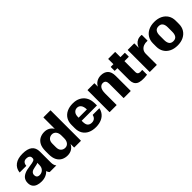

<svg xmlns="http://www.w3.org/2000/svg" viewBox="257 -1967 3227 3227"><g transform="rotate(-45 1870.5 -354.0)"><path d="M412.5 -3Q404.5 -12.5 397.2 -25Q390 -37.5 385 -54Q357 -21 312 -1.8Q267 17.5 209.5 17.5Q156 17.5 114 2.5Q72 -12.5 48 -45.8Q24 -79 24 -132.5Q24 -178 45 -213.8Q66 -249.5 116 -273.5Q166 -297.5 253.5 -307.5Q322.5 -315.5 350.2 -328Q378 -340.5 378 -364V-381.5Q378 -408 356.2 -424Q334.5 -440 297 -440Q256 -440 235.2 -415.8Q214.5 -391.5 213 -356Q213 -351.5 208 -351.5H58Q53 -351.5 53.5 -356Q64 -443.5 130 -493Q196 -542.5 310.5 -542.5Q427 -542.5 485 -497Q543 -451.5 543 -356.5V-104Q543 -68.5 550.5 -43.8Q558 -19 571.5 -3.5Q574.5 0 570 0H420.5Q415.5 0 412.5 -3ZM194 -147.5Q194 -118 210.8 -100.2Q227.5 -82.5 264 -82.5Q310.5 -82.5 344.2 -115.5Q378 -148.5 378 -209V-257.5Q365 -249.5 345 -244.2Q325 -239 299.5 -235Q243 -226 218.5 -204.5Q194 -183 194 -147.5Z M1160 -720V-5Q1160 0 1155 0H1002.5Q997.5 0 997.5 -5V-86Q973 -35.5 928.8 -9Q884.5 17.5 827.5 17.5Q768.5 17.5 720.2 -7.2Q672 -32 643.5 -85.2Q615 -138.5 615 -223.5V-301.5Q615 -386.5 643.5 -439.8Q672 -493 720.2 -517.8Q768.5 -542.5 827.5 -542.5Q880.5 -542.5 922.5 -519.5Q964.5 -496.5 990 -453V-720Q990 -725 995 -725H1155Q1160 -725 1160 -720ZM785 -221Q785 -161 815.5 -131.8Q846 -102.5 890 -102.5Q934 -102.5 962 -136.8Q990 -171 990 -231V-294Q990 -354 962 -388.2Q934 -422.5 890 -422.5Q846 -422.5 815.5 -393.2Q785 -364 785 -304Z M1764.5 -164.5Q1755.5 -123.5 1735 -91.5Q1701.5 -38.5 1641.2 -10.5Q1581 17.5 1501 17.5Q1421 17.5 1361.2 -10.5Q1301.5 -38.5 1268.5 -92.5Q1235.5 -146.5 1235.5 -224V-301.5Q1235.5 -376.5 1268.8 -430.5Q1302 -484.5 1362.5 -513.5Q1423 -542.5 1505 -542.5Q1584 -542.5 1640 -513Q1696 -483.5 1727.8 -434Q1759.5 -384.5 1765.5 -324.5Q1768 -298 1768.8 -281.8Q1769.5 -265.5 1769.5 -234Q1769.5 -230 1764.5 -230H1405.5V-209Q1405.5 -139.5 1432.2 -112.2Q1459 -85 1505 -85Q1545 -85 1570.8 -106.2Q1596.5 -127.5 1605 -166Q1605.5 -169 1610.5 -169H1760.5Q1765 -169 1764.5 -164.5ZM1503.5 -440Q1461.5 -440 1433.5 -409.2Q1405.5 -378.5 1405.5 -316.5V-302.5H1602.5Q1600.5 -371.5 1574.2 -405.8Q1548 -440 1503.5 -440Z M1843.5 -525H1998.5Q2003.5 -525 2003.5 -520V-442.5Q2026 -489.5 2070.5 -516Q2115 -542.5 2171 -542.5Q2252 -542.5 2297.8 -497.2Q2343.5 -452 2343.5 -356.5V-5Q2343.5 0 2338.5 0H2178.5Q2173.5 0 2173.5 -5V-344Q2173.5 -427.5 2103.5 -427.5Q2061.5 -427.5 2035 -390.2Q2008.5 -353 2008.5 -274V-5Q2008.5 0 2003.5 0H1843.5Q1838.5 0 1838.5 -5V-520Q1838.5 -525 1843.5 -525Z M2730 -110V-5Q2730 0 2725 0.5Q2579.5 18.5 2517.2 -18Q2455 -54.5 2455 -151V-430H2395Q2390 -430 2390 -435V-520Q2390 -525 2395 -525H2455V-645Q2455 -650 2460 -650H2617.5Q2622.5 -650 2622.5 -645V-525H2722.5Q2727.5 -525 2727.5 -520V-435Q2727.5 -430 2722.5 -430H2622.5V-173.5Q2622.5 -129.5 2650.5 -118.5Q2678.5 -107.5 2725 -114.5Q2730 -115 2730 -110Z M2798.5 -525H2946Q2951 -525 2951 -520V-417.5Q2962.5 -452.5 2985.8 -481.2Q3009 -510 3045.5 -526Q3082 -542 3134 -538Q3141 -537.5 3141 -532.5V-402.5Q3141 -397 3132.5 -397.5Q3086 -401 3047.8 -386.2Q3009.5 -371.5 2986.5 -340Q2963.5 -308.5 2963.5 -261.5V-5Q2963.5 0 2958.5 0H2798.5Q2793.5 0 2793.5 -5V-520Q2793.5 -525 2798.5 -525Z M3172.5 -224V-301.5Q3172.5 -374 3205.8 -428.2Q3239 -482.5 3299.8 -512.5Q3360.5 -542.5 3442.5 -542.5Q3524 -542.5 3584.8 -512.5Q3645.5 -482.5 3679 -428.2Q3712.5 -374 3712.5 -301.5V-224Q3712.5 -151.5 3679 -97.2Q3645.5 -43 3584.8 -12.8Q3524 17.5 3442.5 17.5Q3360.5 17.5 3299.8 -12.8Q3239 -43 3205.8 -97.2Q3172.5 -151.5 3172.5 -224ZM3345 -209Q3345 -151 3368 -118Q3391 -85 3442.5 -85Q3493.5 -85 3516.8 -118Q3540 -151 3540 -209V-316.5Q3540 -374.5 3516.8 -407.2Q3493.5 -440 3442.5 -440Q3391 -440 3368 -407.2Q3345 -374.5 3345 -316.5Z"/></g></svg>

Font: MFEK Sans
Style: Bold
Weight: 700
Designer: Owen Earl
Foundry: indestructible type*
Version: Version 0.001; ttfautohint (v1.8.4.7-5d5b)